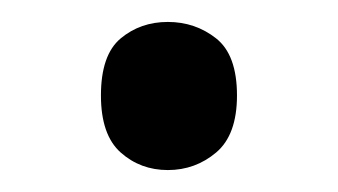

<svg xmlns="http://www.w3.org/2000/svg" viewBox="-20 -141 308 175"><path d="M72 -54Q72 -91 90 -106Q108 -121 133 -121Q158 -121 177 -106Q196 -91 196 -54Q196 -18 177 -2Q158 14 133 14Q108 14 90 -2Q72 -18 72 -54Z"/></svg>

Font: Noto Sans
Style: Regular
Weight: 400
Designer: Monotype Design Team
Foundry: Monotype Imaging Inc.
Version: Version 1.902